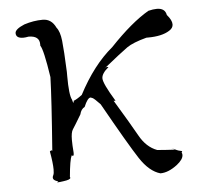

<svg xmlns="http://www.w3.org/2000/svg" viewBox="-44 -573 659 628"><g transform="rotate(-5 285.5 -258.5)"><path d="M458 10Q484 10 513 -12Q535 -29 535 -44Q535 -48 533 -52Q535 -54 535 -55Q535 -57 528 -58Q521 -59 501 -69L512 -63Q474 -65 454 -67Q419 -80 397 -119.5Q375 -159 326 -240L331 -239Q332 -239 332 -240Q296 -299 296 -316Q296 -332 319 -351L315 -352Q311 -352 304 -346Q366 -396 386 -410Q406 -424 451 -436H456Q502 -436 527 -452Q540 -460 540 -472Q540 -486 524 -504Q520 -527 493 -527Q481 -527 465 -523Q408 -490 337 -415Q273 -362 224 -268Q207 -255 196 -251Q196 -245 195 -245Q193 -245 191 -255Q182 -271 182 -334V-347Q179 -419 175.5 -450Q172 -481 161 -494Q147 -524 118 -524Q88 -524 57 -514Q26 -501 26 -488Q26 -471 50 -471Q57 -471 67 -473Q103 -473 103 -445V-440Q113 -427 127 -335Q125 -265 112 -93Q112 -96 110 -96Q108 -96 104 -93Q111 -54 111 -33Q111 -20 108.5 -15Q106 -10 106 -7Q106 3 123 7Q119 9 119 10H122Q127 10 140 8Q163 5 163 -1Q163 -3 162 -4Q167 -60 174 -74Q176 -72 178 -72Q181 -72 181 -80V-83Q179 -107 179 -124Q179 -149 185.5 -158.5Q192 -168 214 -205Q218 -222 230 -228Q242 -257 252 -257Q253 -257 258.5 -254.5Q264 -252 283 -232Q361 -93 391.5 -46.5Q422 0 458 10Z"/></g></svg>

Font: Xiaobo Songti 小帛宋体
Style: Regular
Weight: 400
Version: Version 1.501;March 17, 2024;FontCreator 14.0.0.2814 64-bit